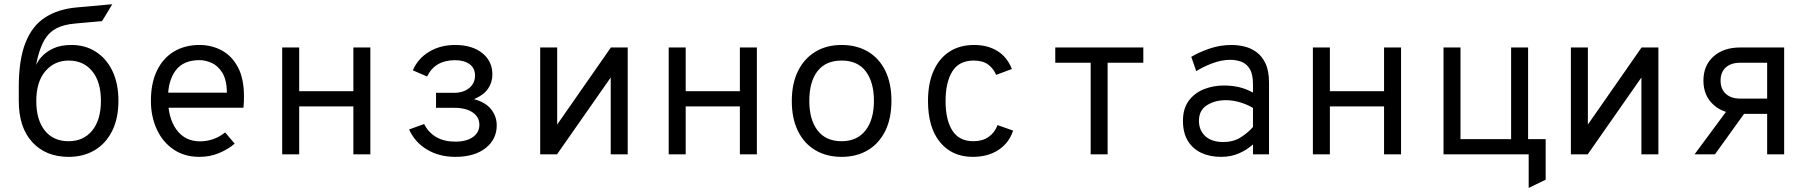

<svg xmlns="http://www.w3.org/2000/svg" viewBox="-20 -738 8664 918"><path d="M308 12Q199.2 12 134.5 -58.3Q69.8 -128.6 69.8 -255V-322.2Q69.8 -452.2 101.6 -533.2Q133.4 -614.1 195.1 -654.2Q256.9 -694.4 346.8 -702.5L517 -717.8L468 -637L342.2 -625.8Q284.9 -620.9 249.8 -602.6Q214.8 -584.2 194.1 -549.8Q173.5 -515.4 160 -461.8Q158 -452.8 156.2 -445Q154.5 -437.2 153 -427.5Q156.2 -434.6 161.4 -443.6Q166.6 -452.5 173.8 -460.8Q197 -488.5 233.1 -505.8Q269.2 -523 322.2 -523Q386.9 -523 437.4 -491.1Q488 -459.2 517.1 -399.5Q546.2 -339.8 546.2 -256Q546.2 -172 516.3 -112Q486.4 -52 432.8 -20Q379.2 12 308 12ZM307.8 -62.8Q378.9 -62.8 420.7 -113.6Q462.5 -164.5 462.5 -255.8Q462.5 -346.8 420.9 -397.6Q379.2 -448.5 308.5 -448.5Q240.5 -448.5 197 -397.8Q153.5 -347.1 153.5 -255Q153.5 -164.5 194.4 -113.6Q235.2 -62.8 307.8 -62.8Z M934.2 12Q860.9 12 808.8 -24.1Q756.6 -60.1 729.1 -120.9Q701.5 -181.8 701.5 -256Q701.5 -340.5 730.4 -400.2Q759.2 -460 811.6 -491.5Q863.9 -523 934.2 -523Q992 -523 1040.2 -497Q1088.5 -471 1117.5 -416.8Q1146.5 -362.5 1146.5 -277.2Q1146.5 -267.9 1146.2 -254.1Q1145.9 -240.2 1144 -223H765.5V-294.8H1065Q1064.1 -356 1043.2 -389.8Q1022.4 -423.6 992.3 -437.1Q962.2 -450.5 934.2 -450.5Q856.6 -450.5 819.9 -401.2Q783.2 -352 783.2 -269.2Q783.2 -173.5 823.9 -117.9Q864.6 -62.2 936.8 -62.2Q967.4 -62.2 997.5 -72.2Q1027.6 -82.1 1056.5 -104.8L1102.2 -51.2Q1070.6 -24.1 1027.3 -6.1Q984 12 934.2 12Z M1329.2 0V-511H1410.5V-302H1669.5V-511H1750.8V0H1669.5V-229.2H1410.5V0Z M2157 12Q2080.4 12 2022.2 -22.6Q1964 -57.1 1936 -119L2007.8 -145Q2029 -103.8 2066.4 -82.2Q2103.8 -60.8 2157 -60.8Q2210.6 -60.8 2241.3 -82.8Q2272 -104.8 2272 -141.5Q2272 -178.2 2240.1 -200.4Q2208.1 -222.5 2151.5 -222.5H2064.8V-294.2H2150.2Q2195.9 -294.2 2223.6 -317.1Q2251.2 -340 2251.2 -377.2Q2251.2 -412.1 2225.2 -431.2Q2199.2 -450.2 2154.8 -450.2Q2107.9 -450.2 2074.3 -430.8Q2040.8 -411.2 2022 -372.2L1953.8 -401.8Q1978.5 -458.8 2032.3 -490.9Q2086.1 -523 2156 -523Q2237.2 -523 2285.8 -484.2Q2334.2 -445.4 2334.2 -382Q2334.2 -344 2313.2 -313.5Q2292.1 -283 2246.5 -264Q2301.9 -249 2328.4 -215.1Q2355 -181.2 2355 -139Q2355 -71.8 2301.7 -29.9Q2248.4 12 2157 12Z M2562.8 0V-511H2644V-142.5L2900.8 -511H2981.2V0H2900V-367.5L2643.2 0Z M3177.2 0V-511H3258.5V-302H3517.5V-511H3598.8V0H3517.5V-229.2H3258.5V0Z M4004 12Q3932.2 12 3878.8 -19.6Q3825.2 -51.1 3795.5 -110.9Q3765.8 -170.6 3765.8 -255Q3765.8 -338.4 3795.5 -398.4Q3825.2 -458.5 3878.8 -490.8Q3932.2 -523 4004 -523Q4075.9 -523 4129.6 -491.4Q4183.2 -459.8 4212.8 -399.9Q4242.2 -340 4242.2 -255.8Q4242.2 -172.2 4212.8 -112.2Q4183.2 -52.2 4129.6 -20.1Q4075.9 12 4004 12ZM4004 -62.8Q4077.9 -62.8 4118.2 -114.4Q4158.5 -166 4158.5 -255.8Q4158.5 -345.2 4119.4 -396.9Q4080.4 -448.5 4004 -448.5Q3928.5 -448.5 3889 -398.2Q3849.5 -348 3849.5 -255Q3849.5 -166 3889 -114.4Q3928.5 -62.8 4004 -62.8Z M4631.5 12Q4532.4 12 4474.7 -57.9Q4417 -127.9 4417 -255Q4417 -338.9 4443.5 -398.9Q4470 -458.9 4519.4 -490.9Q4568.9 -523 4638 -523Q4702.5 -523 4749.2 -493.9Q4795.9 -464.9 4818 -408L4742.8 -380Q4730.6 -409.5 4705.1 -429Q4679.5 -448.5 4636 -448.5Q4565 -448.5 4533 -396.2Q4501 -343.9 4501 -255Q4501 -164.5 4533.6 -113.6Q4566.1 -62.8 4634 -62.8Q4677 -62.8 4706.7 -83.4Q4736.4 -104 4749.5 -140L4824 -113.5Q4804.5 -54.5 4754 -21.2Q4703.5 12 4631.5 12Z M5194.8 0V-438.2H5025.5V-511H5446.5V-438.2H5275.8V0Z M5818.2 12Q5764.8 12 5723.7 -7.2Q5682.6 -26.4 5659.3 -64.7Q5636 -103 5636 -160.2Q5636 -219.2 5663.9 -256.5Q5691.9 -293.8 5736.4 -311.5Q5780.9 -329.2 5831 -329.2Q5868.5 -329.2 5902.2 -321.8Q5935.9 -314.2 5970.8 -295.5V-335.2Q5970.8 -382.4 5955.8 -407.7Q5940.8 -433 5915.8 -442.5Q5890.8 -452 5861.5 -452Q5820.5 -452 5776.1 -435.2Q5731.8 -418.4 5699.5 -397.8L5675.8 -466.2Q5709.4 -486.8 5760.8 -504.9Q5812.1 -523 5869.2 -523Q5898.4 -523 5929.4 -515.7Q5960.5 -508.4 5987.4 -489Q6014.2 -469.6 6030.9 -434.2Q6047.5 -398.8 6047.5 -342.2V0H5970.8V-47.5Q5942.6 -21.9 5904.2 -4.9Q5865.9 12 5818.2 12ZM5828.8 -59Q5877.5 -59 5913.1 -81.8Q5948.6 -104.6 5970.8 -131V-221.8Q5947.1 -236.8 5911.9 -247.9Q5876.8 -259 5840.8 -259Q5789.2 -259 5750.9 -235.1Q5712.5 -211.2 5712.5 -160.2Q5712.5 -115.1 5742.8 -87.1Q5773.1 -59 5828.8 -59Z M6257.2 0V-511H6338.5V-302H6597.5V-511H6678.8V0H6597.5V-229.2H6338.5V0Z M6881.8 0V-511H6963V-72.8H7205V-511H7286.2V0ZM7289 160.5V0H7233V-72.8H7370.2V121.2Z M7490.8 0V-511H7572V-142.5L7828.8 -511H7909.2V0H7828V-367.5L7571.2 0Z M8429.2 0V-193.5H8300.2Q8220.4 -193.5 8172.4 -237.2Q8124.5 -280.9 8124.5 -352.6Q8124.5 -424.8 8172.6 -467.9Q8220.6 -511 8300.2 -511H8510.5V0ZM8082 0 8253 -231H8345.8L8179.5 0ZM8300.2 -266.5H8429.2V-438H8300.2Q8256.2 -438 8231.3 -415.5Q8206.5 -392.9 8206.5 -352.5Q8206.5 -312.3 8231.6 -289.4Q8256.7 -266.5 8300.2 -266.5Z"/></svg>

Font: Overpass Mono Light
Style: Regular
Weight: 300
Monospace: yes
Designer: Delve Withrington, Dave Bailey
Foundry: Delve Fonts LLC
Version: Version 4.000